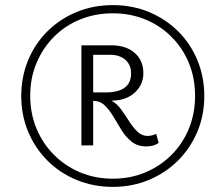

<svg xmlns="http://www.w3.org/2000/svg" viewBox="-20 -724 845 750"><path d="M421 6Q345 6 279.5 -21Q214 -48 165.5 -96.5Q117 -145 90 -209.5Q63 -274 63 -349Q63 -424 90 -489Q117 -554 165.5 -602Q214 -650 279 -677Q344 -704 421 -704Q497 -704 562 -677Q627 -650 675.5 -602Q724 -554 751 -489Q778 -424 778 -349Q778 -273 750.5 -208.5Q723 -144 674.5 -96Q626 -48 561 -21Q496 6 421 6ZM421 -26Q489 -26 547.5 -50.5Q606 -75 650 -119Q694 -163 718 -222Q742 -281 742 -350Q742 -419 718 -477.5Q694 -536 650 -580Q606 -624 547.5 -648Q489 -672 421 -672Q352 -672 293 -648Q234 -624 190.5 -580Q147 -536 122.5 -477.5Q98 -419 98 -350Q98 -281 122.5 -222Q147 -163 191 -119Q235 -75 293.5 -50.5Q352 -26 421 -26ZM551 -152Q518 -152 495 -170Q472 -188 455.5 -214.5Q439 -241 423.5 -267.5Q408 -294 389.5 -312Q371 -330 344 -330V-156H298V-547H415Q472 -547 506 -517.5Q540 -488 540 -438Q540 -393 506 -362Q472 -331 417 -331H415Q436 -320 452.5 -297.5Q469 -275 484 -251Q499 -227 516.5 -210Q534 -193 557 -193Q572 -193 590 -201L600 -166Q581 -152 551 -152ZM411 -510H344V-363H392Q492 -363 492 -437Q492 -471 469.5 -490.5Q447 -510 411 -510Z"/></svg>

Font: Livvic Light
Style: Italic
Weight: 300
Italic angle: -10°
Designer: Jacques Le Bailly, Baron von Fonthausen
Version: Version 1.001; ttfautohint (v1.8.2)